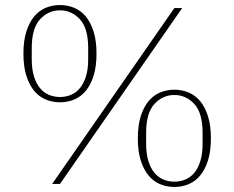

<svg xmlns="http://www.w3.org/2000/svg" viewBox="-20 -730 930 762"><path d="M218 -345Q241 -345 261.5 -353.5Q282 -362 297 -380Q312 -398 321 -426.5Q330 -455 330 -495V-539Q330 -618 297 -653.5Q264 -689 218 -689Q172 -689 139 -653.5Q106 -618 106 -539V-495Q106 -455 115 -426.5Q124 -398 139 -380Q154 -362 174.5 -353.5Q195 -345 218 -345ZM672 -9Q695 -9 715.5 -17.5Q736 -26 751 -44Q766 -62 775 -90.5Q784 -119 784 -159V-203Q784 -282 751 -317.5Q718 -353 672 -353Q626 -353 593 -317.5Q560 -282 560 -203V-159Q560 -119 569 -90.5Q578 -62 593 -44Q608 -26 628.5 -17.5Q649 -9 672 -9ZM218 -324Q188 -324 161.5 -335Q135 -346 115.5 -369.5Q96 -393 84.5 -429.5Q73 -466 73 -517Q73 -568 84.5 -604.5Q96 -641 115.5 -664.5Q135 -688 161.5 -699Q188 -710 218 -710Q248 -710 274.5 -699Q301 -688 320.5 -664.5Q340 -641 351.5 -604.5Q363 -568 363 -517Q363 -466 351.5 -429.5Q340 -393 320.5 -369.5Q301 -346 274.5 -335Q248 -324 218 -324ZM672 12Q642 12 615.5 1Q589 -10 569.5 -33.5Q550 -57 538.5 -93.5Q527 -130 527 -181Q527 -232 538.5 -268.5Q550 -305 569.5 -328.5Q589 -352 615.5 -363Q642 -374 672 -374Q702 -374 728.5 -363Q755 -352 774.5 -328.5Q794 -305 805.5 -268.5Q817 -232 817 -181Q817 -130 805.5 -93.5Q794 -57 774.5 -33.5Q755 -10 728.5 1Q702 12 672 12ZM672 -698H703L218 0H187Z"/></svg>

Font: IBM Plex Serif ExtLt
Style: Regular
Weight: 200
Designer: Mike Abbink, Paul van der Laan, Pieter van Rosmalen
Foundry: Bold Monday
Version: Version 3.001